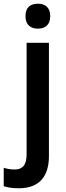

<svg xmlns="http://www.w3.org/2000/svg" viewBox="-69 -772 357 1032"><path d="M68 -685C68 -638 96 -618 135 -618C173 -618 201 -638 201 -685C201 -732 174 -752 135 -752C95 -752 68 -733 68 -685ZM32 240C144 240 194 174 194 67V-542H74V58C74 119 49 139 10 139C-12 139 -29 136 -49 130V229C-28 236 2 240 32 240Z"/></svg>

Font: Noto Sans Kannada SemiCondensed SemiBold
Style: Regular
Weight: 600
Width: 4
Designer: Jelle Bosma - Monotype Design Team
Foundry: Monotype Imaging Inc.
Version: Version 2.005